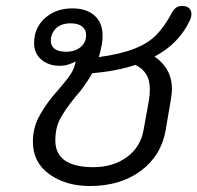

<svg xmlns="http://www.w3.org/2000/svg" viewBox="-20 -612 660 642"><path d="M620 -565Q620 -554 614 -542Q577 -465 497 -423Q555 -382 555 -315Q555 -303 551 -277L534 -177Q519 -91 450.5 -40.5Q382 10 281 10Q200 10 145 -29.5Q90 -69 90 -138Q90 -181 108 -217Q126 -253 157 -291Q178 -315 177 -314Q203 -344 216 -363.5Q229 -383 233 -407Q224 -401 209.5 -396.5Q195 -392 179 -392Q143 -392 118.5 -412.5Q94 -433 94 -468Q94 -519 130.5 -551.5Q167 -584 222 -584Q269 -584 296 -560Q323 -536 323 -493Q323 -478 321 -466Q316 -438 310 -421Q383 -431 429 -449Q475 -467 502.5 -495Q530 -523 554 -568Q561 -581 569 -586.5Q577 -592 589 -592Q605 -592 612.5 -584.5Q620 -577 620 -565ZM268 -495Q268 -513 254.5 -523.5Q241 -534 217 -534Q184 -534 167 -517Q150 -500 150 -476Q150 -458 163 -448.5Q176 -439 201 -439Q231 -439 249.5 -454.5Q268 -470 268 -495ZM433 -395Q369 -374 288 -367Q277 -346 252 -312Q246 -304 232 -288Q198 -246 181.5 -215.5Q165 -185 165 -142Q165 -98 197 -75.5Q229 -53 292 -53Q358 -53 404 -86.5Q450 -120 460 -177L478 -277Q481 -292 481 -314Q481 -344 469 -363.5Q457 -383 433 -395Z"/></svg>

Font: Kodchasan
Style: Italic
Weight: 400
Italic angle: -10°
Version: Version 1.000; ttfautohint (v1.6)